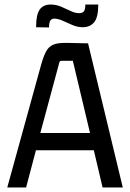

<svg xmlns="http://www.w3.org/2000/svg" viewBox="-20 -826 571 846"><path d="M521 0H432L391 -174L403 -164H128L141 -174L95 0H12L161 -540Q172 -579 183.5 -600Q195 -621 215.5 -629.5Q236 -638 276 -637L368 -635ZM241 -549 155 -230 147 -240H387L379 -230L301 -558H251Q246 -558 244 -556Q242 -554 241 -549ZM196 -705 139 -706Q139 -762 155 -784Q171 -806 203 -806Q227 -806 249.5 -796.5Q272 -787 291.5 -777.5Q311 -768 329 -768Q344 -768 350 -776.5Q356 -785 356 -806H413Q413 -749 394.5 -727.5Q376 -706 345 -706Q321 -706 298.5 -716Q276 -726 255.5 -735Q235 -744 219 -744Q208 -744 202 -735.5Q196 -727 196 -705Z"/></svg>

Font: Gemunu Libre ExtraLight Medium
Style: Regular
Weight: 500
Version: Version 1.100